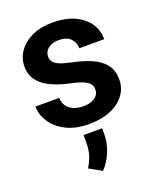

<svg xmlns="http://www.w3.org/2000/svg" viewBox="-146 -628 806 974"><g transform="rotate(-20 257.0 -140.5)"><path d="M344.5 -145.1Q344.5 -161.1 335.7 -173.9Q326.9 -186.6 302.9 -197.3Q279 -208 233.8 -217.4Q179.3 -229 136.9 -248.9Q94.4 -268.8 70.2 -299.9Q46 -331 46 -376.2Q46 -419.9 71 -456.6Q96.1 -493.3 142.9 -515.7Q189.7 -538.1 255 -538.1Q323.1 -538.1 372.2 -516.1Q421.2 -494 447.6 -455.8Q474 -417.6 474 -368.9H339.2Q339.2 -400.2 318.5 -421.8Q297.9 -443.4 254.7 -443.4Q229.4 -443.4 211.8 -435Q194.1 -426.6 185 -412.8Q175.8 -399 175.8 -382.1Q175.8 -365.8 185.3 -353.7Q194.7 -341.6 216.7 -332.3Q238.8 -322.9 277.4 -314.9Q335.4 -303.2 380 -284.2Q424.6 -265.1 450.2 -233.3Q475.9 -201.5 475.9 -150.8Q475.9 -104.4 448.7 -68Q421.6 -31.5 372.2 -10.9Q322.8 9.8 255.7 9.8Q182.3 9.8 131.6 -16.5Q81 -42.7 55 -83.3Q29.1 -123.8 29.1 -166.9H157.4Q158.8 -137.4 173.2 -119.3Q187.6 -101.3 210.1 -93.3Q232.5 -85.3 258.3 -85.3Q286.6 -85.3 305.6 -93Q324.6 -100.7 334.6 -114.1Q344.5 -127.5 344.5 -145.1ZM309.3 52.2V87.9Q309.3 132.6 289.6 179.5Q269.9 226.5 239.4 256.8L172.3 219.1Q189.2 192.5 199.1 163.3Q209 134.2 209 93.8V52.2Z"/></g></svg>

Font: Vazirmatn
Style: Regular
Weight: 400
Designer: Saber Rastikerdar
Foundry: Saber Rastikerdar
Version: Version 33.003;September 2, 2022;FontCreator 14.0.0.2862 64-